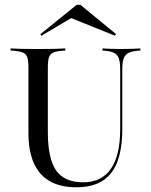

<svg xmlns="http://www.w3.org/2000/svg" viewBox="-20 -774 632 805"><path d="M300.8 11.3Q233.9 11.3 189.1 -14.1Q144.4 -39.5 121.8 -90.3Q99.2 -141.1 99.2 -216.9V-492.7Q99.2 -521 94 -535.1Q88.7 -549.2 73 -554.8Q57.3 -560.5 24.2 -562.1V-571Q56.5 -568.5 139.5 -568.5Q221 -568.5 254 -571V-562.1Q221.8 -560.5 206.5 -554.8Q191.1 -549.2 185.9 -535.1Q180.6 -521 180.6 -492.7V-221Q180.6 -108.9 215.3 -59.3Q250 -9.7 329 -9.7Q405.6 -9.7 444.8 -66.1Q483.9 -122.6 483.9 -232.3V-482.3Q483.9 -513.7 477.8 -530.2Q471.8 -546.8 455.6 -553.6Q439.5 -560.5 409.7 -562.1V-571Q420.2 -570.2 439.9 -569.4Q459.7 -568.5 487.1 -568.5Q516.1 -568.5 537.1 -569.4Q558.1 -570.2 568.5 -571V-562.1Q537.1 -560.5 521 -553.2Q504.8 -546 498.8 -529.4Q492.7 -512.9 492.7 -481.5V-232.3Q492.7 -108.1 446 -48.4Q399.2 11.3 300.8 11.3ZM153.2 -624.2 149.2 -630.6 301.6 -754H316.9L466.1 -631.5L462.1 -624.2L266.1 -703.2H287.1Z"/></svg>

Font: Playfair 144pt
Style: Regular
Weight: 400
Designer: Claus Eggers Sørensen
Foundry: Claus Eggers Sørensen
Version: Version 2.001;gftools[0.9.30]